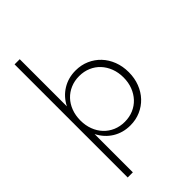

<svg xmlns="http://www.w3.org/2000/svg" viewBox="-296 -884 1222 1222"><g transform="rotate(-45 315.0 -273.0)"><path d="M137.3 -781.8V-357.3Q166.8 -415.5 219.3 -447.7Q271.8 -480 337.7 -480Q387.7 -480 430.2 -461.4Q472.7 -442.7 503.9 -409.8Q535 -376.8 552.5 -331.6Q570 -286.4 570 -232.7Q570 -179.1 552.5 -133.9Q535 -88.6 503.9 -55.7Q472.7 -22.7 430.2 -4.1Q387.7 14.5 337.7 14.5Q271.8 14.5 219.3 -17.7Q166.8 -50 137.3 -108.2V236.4H90.9V-781.8ZM134.5 -232.7Q134.5 -187.7 148.9 -150Q163.2 -112.3 189.1 -84.8Q215 -57.3 250.7 -42Q286.4 -26.8 328.6 -26.8Q370.9 -26.8 406.6 -42Q442.3 -57.3 468 -84.8Q493.6 -112.3 508.2 -150Q522.7 -187.7 522.7 -232.7Q522.7 -277.7 508.2 -315.5Q493.6 -353.2 468 -380.7Q442.3 -408.2 406.6 -423.4Q370.9 -438.6 328.6 -438.6Q286.4 -438.6 250.7 -423.4Q215 -408.2 189.1 -380.9Q163.2 -353.6 148.9 -315.7Q134.5 -277.7 134.5 -232.7Z"/></g></svg>

Font: Spartan Light
Style: Regular
Weight: 300
Designer: Matt Bailey, Mirko Velimirovic
Foundry: Matt Bailey
Version: Version 1.005